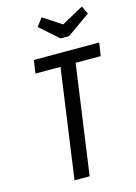

<svg xmlns="http://www.w3.org/2000/svg" viewBox="-133 -971 740 1041"><g transform="rotate(-15 237.0 -450.0)"><path d="M107.7 -687.3 96.9 -613.9H237.6L151.7 0H236.6L322.4 -613.9H463.1L474.3 -687.3ZM325.1 -762.7 455.6 -854.7 434 -900 311 -832.4 208.1 -900 173.7 -854.7 277.9 -762.7Z"/></g></svg>

Font: Secuela ExtLt
Style: Italic
Weight: 200
Italic angle: -8°
Designer: Fernando Haro
Foundry: deFharo
Version: Version 1.704